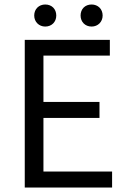

<svg xmlns="http://www.w3.org/2000/svg" viewBox="-20 -833 567 853"><path d="M90 0H478V-71H173V-309H422V-380H173V-586H468V-656H90ZM181 -715C210 -715 230 -736 230 -764C230 -793 210 -813 181 -813C153 -813 132 -793 132 -764C132 -736 153 -715 181 -715ZM387 -715C415 -715 436 -736 436 -764C436 -793 415 -813 387 -813C358 -813 338 -793 338 -764C338 -736 358 -715 387 -715Z"/></svg>

Font: Giro Sans Regular
Style: Regular
Weight: 400
Designer: Paul D. Hunt
Foundry: Adobe Systems Incorporated
Version: Version 1.000;PS 1.0;hotconv 1.0.88;makeotf.lib2.5.647800